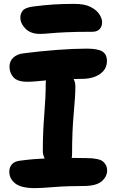

<svg xmlns="http://www.w3.org/2000/svg" viewBox="-20 -960 601 991"><path d="M160 11Q90 11 59 -13Q28 -37 28 -74Q28 -97 42 -112.5Q56 -128 86 -131Q124 -136 154.5 -138.5Q185 -141 211 -142Q201 -159 201 -181Q201 -277 208.5 -368Q216 -459 216 -528Q216 -537 217 -545Q186 -542 163.5 -540Q141 -538 121 -538Q70 -538 49.5 -561Q29 -584 29 -615Q29 -644 48.5 -662.5Q68 -681 103 -685Q189 -696 275 -702.5Q361 -709 428 -709Q484 -709 508 -694.5Q532 -680 532 -645Q532 -603 496 -578Q460 -553 403 -553Q381 -553 360 -552Q369 -535 369 -515Q369 -465 360.5 -374Q352 -283 352 -165Q352 -154 350 -145Q367 -145 385 -144.5Q403 -144 424 -144Q491 -144 512 -126Q533 -108 533 -81Q533 -48 504.5 -24Q476 0 412 0Q325 0 258 5.5Q191 11 160 11ZM187 -785Q138 -785 111.5 -812Q85 -839 85 -870Q85 -888 96.5 -904Q108 -920 148 -926Q210 -934 257.5 -937Q305 -940 364 -940Q417 -940 448 -924Q479 -908 493 -886Q507 -864 507 -846Q507 -823 494 -809.5Q481 -796 457 -796Q372 -796 319.5 -793.5Q267 -791 236.5 -788Q206 -785 187 -785Z"/></svg>

Font: Shantell Sans Normal
Style: Bold
Weight: 700
Designer: Stephen Nixon, Anya Danilova, Shantell Martin
Foundry: Arrow Type
Version: Version 1.009;[a7da0bfa3]